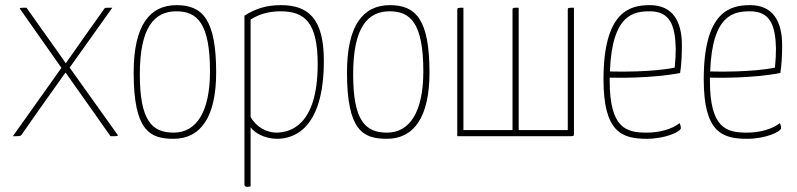

<svg xmlns="http://www.w3.org/2000/svg" viewBox="-20 -530 3101 747"><path d="M251 -267 417 -500C387 -500 389 -500 385 -495L324 -409L236 -284C224 -301 183 -360 149 -407L83 -500C56 -500 55 -499 58 -495L219 -266L30 0C56 0 60 0 64 -6L127 -96L235 -248C248 -230 298 -158 341 -98L410 0C440 0 442 0 435 -9Z M500 -248C500 -21 563 10 655 10C761 10 821 -75 821 -248C821 -454 768 -510 667 -510C565 -510 500 -435 500 -248ZM524 -241C524 -423 580 -486 666 -486C747 -486 797 -440 797 -252C797 -93 743 -14 656 -14C572 -14 524 -59 524 -241Z M931 188C931 194 935 197 942 197C946 197 950 196 955 195V-35C968 -15 1008 10 1058 10C1118 10 1240 -22 1240 -294C1240 -458 1179 -510 1073 -510C1018 -510 975 -497 931 -469ZM955 -454C988 -475 1026 -486 1072 -486C1165 -486 1216 -443 1216 -281C1216 -39 1107 -15 1056 -14C1019 -14 978 -34 955 -75Z M1330 -248C1330 -21 1393 10 1485 10C1591 10 1651 -75 1651 -248C1651 -454 1598 -510 1497 -510C1395 -510 1330 -435 1330 -248ZM1354 -241C1354 -423 1410 -486 1496 -486C1577 -486 1627 -440 1627 -252C1627 -93 1573 -14 1486 -14C1402 -14 1354 -59 1354 -241Z M2213 -500C2189 -500 2189 -500 2189 -490V-24H1998V-500C1974 -500 1974 -500 1974 -490V-24H1783V-500C1760 -500 1759 -500 1759 -490V0H2188C2213 0 2213 0 2213 -10Z M2496 -14C2416 -14 2352 -31 2352 -217V-228C2380 -227 2518 -225 2626 -246C2631 -276 2633 -315 2633 -354C2633 -445 2599 -510 2508 -510C2431 -510 2328 -486 2328 -221C2328 -15 2400 10 2497 10C2567 10 2629 -17 2629 -32C2629 -36 2628 -43 2624 -51C2594 -27 2545 -14 2496 -14ZM2509 -486C2587 -486 2607 -430 2609 -342C2609 -318 2608 -297 2605 -267C2520 -249 2382 -251 2353 -252C2361 -477 2448 -486 2509 -486Z M2886 -14C2806 -14 2742 -31 2742 -217V-228C2770 -227 2908 -225 3016 -246C3021 -276 3023 -315 3023 -354C3023 -445 2989 -510 2898 -510C2821 -510 2718 -486 2718 -221C2718 -15 2790 10 2887 10C2957 10 3019 -17 3019 -32C3019 -36 3018 -43 3014 -51C2984 -27 2935 -14 2886 -14ZM2899 -486C2977 -486 2997 -430 2999 -342C2999 -318 2998 -297 2995 -267C2910 -249 2772 -251 2743 -252C2751 -477 2838 -486 2899 -486Z"/></svg>

Font: Yanone Kaffeesatz Extra Light
Style: Regular
Weight: 200
Designer: Yanone (Cyrillic: Daniel Pouzeot & Huerta Tipografica)
Foundry: Yanone
Version: Version 1.100;PS 001.100;hotconv 1.0.70;makeotf.lib2.5.58329